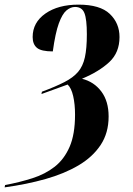

<svg xmlns="http://www.w3.org/2000/svg" viewBox="-85 -569 576 829"><path d="M-63 230Q0 218 55 200.5Q110 183 151 151Q192 119 215.5 65Q239 11 239 -74Q239 -119 231 -154Q223 -189 207 -204L94 -163L96 -173Q155 -195 193 -214.5Q231 -234 252 -258.5Q273 -283 281.5 -321.5Q290 -360 290 -421Q290 -486 279.5 -512.5Q269 -539 239 -539Q220 -539 202 -524Q184 -509 169 -468Q154 -427 143 -347Q93 -347 74.5 -362.5Q56 -378 56 -409Q56 -472 111 -510.5Q166 -549 254 -549Q347 -549 389 -509Q431 -469 431 -409Q431 -342 387 -301Q343 -260 269 -229Q321 -216 352.5 -174Q384 -132 384 -66Q384 5 349.5 57Q315 109 254 145Q193 181 111.5 204Q30 227 -65 240Z"/></svg>

Font: Noto Serif Display ExtraCondensed ExtraBold
Style: Italic
Weight: 800
Width: 2
Italic angle: -12°
Designer: Monotype Design Team
Foundry: Monotype Imaging Inc.
Version: Version 2.009